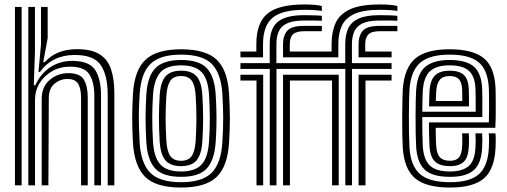

<svg xmlns="http://www.w3.org/2000/svg" viewBox="-20 -831 2273 861"><path d="M463 0V-405.8Q463 -492 432.4 -538.2Q401.8 -584.5 315 -584.5Q214.8 -584.5 159.2 -508.5H152.5L163.8 -631V-800H193.8V-660L173.8 -552H180.2Q207.5 -582.2 244 -596.4Q280.5 -610.5 324.8 -610.5Q390.5 -610.5 427 -587.4Q463.5 -564.2 478.1 -520Q492.8 -475.8 492.8 -411.8V0ZM47 0V-800H77V0ZM107 0V-800H136.8V-602L131.5 -448.5H138.2Q162.8 -502.2 206.8 -530.4Q250.8 -558.5 305.8 -558Q381 -557.2 407 -516.9Q433 -476.5 433 -403.8V0H403V-399.8Q403 -463.5 380.5 -497.8Q358 -532 294.5 -532Q248.5 -532 212.9 -511.4Q177.2 -490.8 157.1 -457.4Q137 -424 137 -385.2V0ZM167 0V-388Q167 -441.5 202.5 -472.2Q238 -503 286.8 -503Q339 -503 356.2 -473.8Q373.5 -444.5 373.5 -393.8V0H343.5V-392Q343.5 -433 330.8 -454.9Q318 -476.8 282.2 -476.8Q249.8 -476.8 224.4 -455.6Q199 -434.5 198.8 -391.2L197 0Z M792.2 10Q678.2 10 630.2 -38.6Q582.2 -87.2 576.2 -191Q572.8 -251.5 572.8 -301.1Q572.8 -350.8 576.2 -410Q582.8 -517 632.9 -563.5Q683 -610 792.2 -610Q903 -610 952.1 -562.9Q1001.2 -515.8 1007.2 -410Q1010.5 -354.5 1010.9 -304.1Q1011.2 -253.8 1007.2 -191Q1000.5 -84 951 -37Q901.5 10 792.2 10ZM792.2 -14Q888.2 -14 929.9 -56.9Q971.5 -99.8 977.2 -192.8Q981.2 -257.5 980.9 -304.8Q980.5 -352 977.2 -408.2Q972 -499.5 931.1 -542.8Q890.2 -586 792.2 -586Q697.2 -586 654.6 -544.2Q612 -502.5 606.2 -408.2Q603.5 -363.5 602.9 -329.2Q602.2 -295 603.2 -263Q604.2 -231 606.2 -192.5Q611.5 -100 653.1 -57Q694.8 -14 792.2 -14ZM792.2 -38Q709.8 -38 675.2 -76.1Q640.8 -114.2 636 -195.5Q632.8 -254.8 632.8 -302.4Q632.8 -350 636.2 -406.5Q641.2 -489.8 677.4 -525.9Q713.5 -562 792.2 -562Q873.8 -562 908.1 -524.5Q942.5 -487 947.2 -407Q949.8 -363.5 950.5 -330.1Q951.2 -296.8 950.5 -265.1Q949.8 -233.5 947.2 -194.5Q942.2 -114.8 908.1 -76.4Q874 -38 792.2 -38ZM792.2 -62Q855.2 -62 884.1 -93.4Q913 -124.8 917.5 -197.8Q920.8 -249 920.9 -296.9Q921 -344.8 917.5 -403.8Q913.5 -476 884.6 -507Q855.8 -538 792.2 -538Q726 -538 698.1 -505.2Q670.2 -472.5 666 -403.5Q663 -355 662.8 -306Q662.5 -257 666 -196.5Q670.2 -125.8 698.8 -93.9Q727.2 -62 792.2 -62ZM792.2 -86Q744 -86 721.8 -112Q699.5 -138 696 -197.8Q692.8 -253.8 692.8 -301.4Q692.8 -349 696 -402.5Q699.8 -462.8 722.2 -488.4Q744.8 -514 792.2 -514Q840 -514 862.1 -488.2Q884.2 -462.5 887.5 -403Q891 -344.5 890.9 -297.5Q890.8 -250.5 887.5 -198.5Q883.8 -139 862 -112.5Q840.2 -86 792.2 -86ZM792.2 -110Q824.8 -110 839.6 -131.2Q854.5 -152.5 857.5 -200.2Q860.2 -245.2 860.8 -291.6Q861.2 -338 857.5 -401.5Q855 -448 840 -469Q825 -490 792.2 -490Q757.5 -490 743.1 -467.8Q728.8 -445.5 726 -400.8Q722.5 -343.5 722.6 -299.9Q722.8 -256.2 726 -199.5Q728.8 -153.5 743.5 -131.8Q758.2 -110 792.2 -110Z M1058.2 -574V-600H1129.5V-633Q1129.5 -728.5 1179.4 -769.8Q1229.2 -811 1344.2 -811Q1397.5 -811 1423.2 -804V-782Q1391.8 -787 1344.2 -787Q1245 -787 1202.2 -751.2Q1159.5 -715.5 1159.5 -633V-574ZM1249.2 -574V-633Q1249.2 -671 1268.1 -693Q1287 -715 1344.2 -715H1423.2V-691H1344.2Q1309.5 -691 1294.5 -677.6Q1279.5 -664.2 1279.5 -633V-600H1467V-633Q1467 -688 1485 -727.9Q1503 -767.8 1549.9 -789.4Q1596.8 -811 1683 -811Q1736.2 -811 1762 -804V-782Q1730.5 -787 1683 -787Q1608.8 -787 1568.5 -768.2Q1528.2 -749.5 1512.8 -715Q1497.2 -680.5 1497.2 -633V-574ZM1189.8 0V-522H1058.2V-548H1189.5V-633Q1189.5 -702.5 1225.4 -732.8Q1261.2 -763 1344.2 -763Q1369.5 -763 1390.6 -762.2Q1411.8 -761.5 1423.2 -760V-738Q1418.2 -738.5 1396.2 -738.8Q1374.2 -739 1344.2 -739Q1277.2 -739 1248.4 -714.4Q1219.5 -689.8 1219.5 -633V-548H1528.2V-633Q1528.2 -674.8 1541.6 -703.8Q1555 -732.8 1588.8 -747.9Q1622.5 -763 1683 -763Q1708.2 -763 1729.4 -762.2Q1750.5 -761.5 1762 -760V-738Q1757 -738.5 1735 -738.8Q1713 -739 1683 -739Q1632.8 -739 1605.8 -726.1Q1578.8 -713.2 1568.5 -689.5Q1558.2 -665.8 1558.2 -633V-548H1736V-522H1558.5V0H1528.5V-522H1219.8V0ZM1588 -574V-633Q1588 -671 1606.9 -693Q1625.8 -715 1683 -715H1762V-691H1683Q1645 -691 1631.4 -676Q1617.8 -661 1617.8 -633V-600H1736V-574ZM1130.2 0V-470H1058.2V-496H1160.2V0ZM1249.2 0V-496H1499V0H1469V-470H1280.2V0ZM1588 0V-496H1736V-470H1619V0Z M1998.2 10Q1890.2 10 1841.4 -31.5Q1792.5 -73 1786.2 -168Q1784.8 -191.2 1784.1 -228.4Q1783.5 -265.5 1783.6 -305.8Q1783.8 -346 1784.5 -379.8Q1785.2 -413.5 1786.2 -430Q1793 -526.5 1841.8 -568.2Q1890.5 -610 1996.2 -610Q2100.2 -610 2149 -570.4Q2197.8 -530.8 2202.2 -436Q2202.5 -428.2 2202.8 -407.1Q2203 -386 2203.1 -358.8Q2203.2 -331.5 2202.9 -304.5Q2202.5 -277.5 2201.2 -258H1933.8Q1934.2 -231.2 1934.6 -211.2Q1935 -191.2 1936 -177.5Q1938.2 -141.2 1952.8 -125.6Q1967.2 -110 1998.2 -110Q2025.5 -110 2038.1 -125.1Q2050.8 -140.2 2052.5 -175Q2053 -187.5 2053.2 -202.4Q2053.5 -217.2 2052.2 -233H2082.2Q2083.5 -218.5 2083.2 -202.4Q2083 -186.2 2082.5 -173.8Q2080.2 -126.8 2060.5 -106.4Q2040.8 -86 1998.2 -86Q1952.2 -86 1930.6 -106.8Q1909 -127.5 1906 -175.8Q1904.8 -195.5 1904.2 -223.2Q1903.8 -251 1903.5 -282H2172.2Q2173.2 -311.5 2173.2 -343.2Q2173.2 -375 2173 -400.1Q2172.8 -425.2 2172.2 -434.5Q2168.2 -515.8 2127.5 -550.9Q2086.8 -586 1996.2 -586Q1906 -586 1864 -549.4Q1822 -512.8 1816.2 -428.8Q1815.2 -413.5 1814.5 -380.9Q1813.8 -348.2 1813.6 -308.6Q1813.5 -269 1814.1 -231.6Q1814.8 -194.2 1816.2 -169.8Q1821.5 -87.2 1863.2 -50.6Q1905 -14 1998.2 -14Q2087.5 -14 2127.9 -50.1Q2168.2 -86.2 2172.2 -169Q2173 -184.5 2173.1 -201.5Q2173.2 -218.5 2171.8 -233H2201.8Q2203.2 -218.8 2203.1 -201.9Q2203 -185 2202.2 -168Q2197.8 -72.5 2150.4 -31.2Q2103 10 1998.2 10ZM1998.2 -38Q1917.8 -38 1884.1 -70.6Q1850.5 -103.2 1846.2 -171.8Q1844.8 -196.5 1844.1 -233.8Q1843.5 -271 1843.6 -310.1Q1843.8 -349.2 1844.4 -380.8Q1845 -412.2 1846 -425.8Q1851.2 -502.5 1888.2 -532.2Q1925.2 -562 1996.2 -562Q2070.2 -562 2104.6 -532.6Q2139 -503.2 2142.2 -433.8Q2142.8 -421.5 2143.1 -382.9Q2143.5 -344.2 2142.8 -306H1873.5Q1873.5 -265.2 1874.1 -230.8Q1874.8 -196.2 1876 -174.8Q1880 -114.2 1908.1 -88.1Q1936.2 -62 1998.2 -62Q2051.8 -62 2080.5 -85.2Q2109.2 -108.5 2112.2 -170.5Q2113 -185.8 2113.1 -201Q2113.2 -216.2 2112 -233H2142Q2143.2 -217.5 2143.1 -202.1Q2143 -186.8 2142.2 -169.8Q2139 -99.5 2105.5 -68.8Q2072 -38 1998.2 -38ZM1873.8 -330H2113.2Q2113.5 -362.8 2113.1 -391.8Q2112.8 -420.8 2112.2 -433Q2109.8 -489 2082.5 -513.5Q2055.2 -538 1996.2 -538Q1938.2 -538 1909.2 -512.5Q1880.2 -487 1876 -423.8Q1875.2 -413 1874.6 -386.8Q1874 -360.5 1873.8 -330ZM1904 -354Q1904.2 -363.2 1904.6 -378Q1905 -392.8 1905.4 -405.8Q1905.8 -418.8 1906 -422.2Q1909.5 -473 1931.4 -493.5Q1953.2 -514 1996.2 -514Q2039.5 -514 2059.9 -494.9Q2080.2 -475.8 2082.2 -432.5Q2082.8 -421 2083 -399.1Q2083.2 -377.2 2083.2 -354ZM1934.2 -378H2053.2Q2053 -393.8 2052.9 -409.6Q2052.8 -425.5 2052.5 -429.5Q2051 -462 2037.8 -476Q2024.5 -490 1996.2 -490Q1966.8 -490 1952.6 -473.6Q1938.5 -457.2 1936 -421Q1935 -405.8 1934.2 -378Z"/></svg>

Font: Big Shoulders Inline Text Black
Style: Regular
Weight: 900
Designer: Patric King
Foundry: XO Type Co
Version: Version 1.000